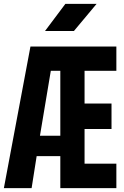

<svg xmlns="http://www.w3.org/2000/svg" viewBox="-20 -970 640 990"><path d="M0 0 137 -730H580V-605H416V-436H555V-305H416V-126H580V0H291V-165H169L143 0ZM186 -270H291V-605H242ZM212 -810 317 -950H478L361 -810Z"/></svg>

Font: JetBrains Mono NL ExtraBold
Style: Regular
Weight: 800
Designer: Philipp Nurullin, Konstantin Bulenkov
Foundry: JetBrains
Version: Version 2.304; ttfautohint (v1.8.4.7-5d5b)